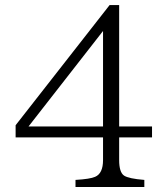

<svg xmlns="http://www.w3.org/2000/svg" viewBox="-20 -746 658 756"><path d="M578.6 -205.1H449.2V-115.7Q449.2 -67.9 468.3 -54.7Q486.3 -42.5 548.3 -37.6V-9.8H277.3V-37.6Q335 -41 354.5 -49.8Q385.7 -63 385.7 -115.7V-205.1H41.5V-252.9L411.6 -726.1H449.2V-248H578.6ZM385.7 -248V-624L92.3 -248Z"/></svg>

Font: I.Ming
Style: Regular
Weight: 400
Designer: Ichiten Fonts Project
Version: Version 6.11; Dec 27, 2019